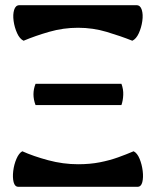

<svg xmlns="http://www.w3.org/2000/svg" viewBox="-20 -720 601 740"><path d="M71 -563Q56 -570 46 -592Q36 -614 32.5 -639Q29 -664 34.5 -682Q40 -700 55 -700H506Q521 -700 526.5 -682Q532 -664 528.5 -639Q525 -614 515 -592Q505 -570 490 -563Q445 -581 391.5 -597Q338 -613 281 -613Q224 -613 170 -597.5Q116 -582 71 -563ZM51 0Q37 0 32.5 -18Q28 -36 31 -61Q34 -86 43.5 -108Q53 -130 66 -137Q108 -118 165.5 -102.5Q223 -87 281 -87Q327 -87 365 -94.5Q403 -102 435 -113.5Q467 -125 495 -137Q509 -130 518 -108Q527 -86 530 -61Q533 -36 528.5 -18Q524 0 510 0ZM117 -315Q101 -357 117 -397H448Q456 -376 455 -354Q454 -332 448 -315Z"/></svg>

Font: Arima Thin
Style: Regular
Weight: 100
Designer: Joana Correia and Natanael Gama
Foundry: NDISCOVER
Version: Version 1.101;gftools[0.9.23]